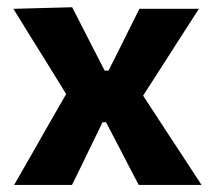

<svg xmlns="http://www.w3.org/2000/svg" viewBox="-20 -524 608 544"><path d="M20 0Q39.5 -34.5 54.5 -60.2Q69.5 -86 82.5 -109Q95.5 -132 110.5 -158.5L167.5 -257.5L111 -349Q87.5 -386.5 67.2 -419.2Q47 -452 18 -499L184.5 -503.5Q200 -473.5 213 -447.8Q226 -422 240.5 -394L276.5 -324H287.5L322.5 -393.5Q336 -421.5 348.2 -445.5Q360.5 -469.5 375 -499H543.5Q522.5 -466 507.2 -442.5Q492 -419 478.5 -398Q465 -377 448.5 -351L385.5 -253L448.5 -156.5Q472.5 -119.5 495.5 -85Q518.5 -50.5 551 0H373Q358.5 -27.5 346.8 -50.2Q335 -73 320.5 -101L280.5 -177.5H270.5L235 -104.5Q221 -75.5 209.8 -52.5Q198.5 -29.5 184 0Z"/></svg>

Font: Commissioner
Style: Bold
Weight: 700
Designer: Kostas Bartsokas
Foundry: Kostas Bartsokas
Version: Version 1.000; ttfautohint (v1.8.3)